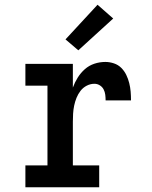

<svg xmlns="http://www.w3.org/2000/svg" viewBox="-20 -789 640 809"><path d="M87 0V-92H180V-428H87V-520H287V-420Q295 -442 307.5 -462Q320 -482 337.5 -497.5Q355 -513 377.5 -520.5Q400 -528 424 -528Q442 -528 460 -522Q478 -516 491 -503Q504 -490 512 -473.5Q520 -457 524.5 -439Q529 -421 530.5 -403Q532 -385 532 -366H425Q425 -378 423.5 -390Q422 -402 416.5 -412.5Q411 -423 400.5 -429.5Q390 -436 378 -436Q361 -436 345.5 -428Q330 -420 319.5 -406.5Q309 -393 302.5 -377Q296 -361 292.5 -344Q289 -327 288 -310Q287 -293 287 -276V-92H398V0ZM310 -577 256 -623 391 -769 457 -711Z"/></svg>

Font: Iosevka Etoile Semibold
Style: Regular
Weight: 600
Designer: Belleve Invis
Foundry: Belleve Invis
Version: Version 22.1.2; ttfautohint (v1.8.4)